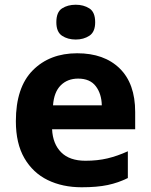

<svg xmlns="http://www.w3.org/2000/svg" viewBox="-20 -781 637 811"><path d="M306 -556Q420 -556 485.5 -492Q551 -428 551 -308V-235H200Q203 -173 238.5 -137.5Q274 -102 341 -102Q392 -102 434 -112Q476 -122 520 -142V-29Q480 -9 435 0.5Q390 10 325 10Q244 10 181.5 -20.5Q119 -51 83 -113Q47 -175 47 -269Q47 -412 118.5 -484Q190 -556 306 -556ZM310 -449Q265 -449 236.5 -420.5Q208 -392 204 -336H410Q409 -385 384.5 -417Q360 -449 310 -449ZM300 -761Q333 -761 357.5 -745.5Q382 -730 382 -687Q382 -646 357.5 -630Q333 -614 300 -614Q266 -614 242 -630Q218 -646 218 -687Q218 -730 242 -745.5Q266 -761 300 -761Z"/></svg>

Font: Noto Sans Georgian Bold
Style: Regular
Weight: 700
Designer: Monotype Design Team, Akaki Razmadze
Foundry: Google LLC
Version: Version 2.005; ttfautohint (v1.8.4.7-5d5b)